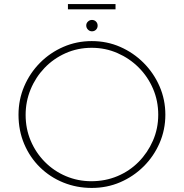

<svg xmlns="http://www.w3.org/2000/svg" viewBox="-20 -916 904 944"><path d="M71 -352Q71 -426 99 -491.5Q127 -557 176.5 -607Q226 -657 291.5 -685.5Q357 -714 431 -714Q506 -714 571 -685.5Q636 -657 686 -607Q736 -557 764.5 -491.5Q793 -426 793 -352Q793 -278 764.5 -212.5Q736 -147 686 -97.5Q636 -48 571 -20Q506 8 431 8Q357 8 291.5 -18.5Q226 -45 176.5 -93.5Q127 -142 99 -208Q71 -274 71 -352ZM106 -351Q106 -283 131 -224Q156 -165 200.5 -120Q245 -75 304 -50Q363 -25 429 -25Q498 -25 557.5 -50Q617 -75 661.5 -120Q706 -165 732 -224.5Q758 -284 758 -352Q758 -420 732.5 -479.5Q707 -539 662 -584Q617 -629 557.5 -655Q498 -681 431 -681Q362 -681 302.5 -654.5Q243 -628 199 -582Q155 -536 130.5 -476.5Q106 -417 106 -351ZM404 -791Q404 -802 412.5 -810Q421 -818 432 -818Q444 -818 452 -810Q460 -802 460 -790Q460 -778 452 -770Q444 -762 432 -762Q421 -762 412.5 -770.5Q404 -779 404 -791ZM314 -896H548V-870H314Z"/></svg>

Font: Josefin Sans Thin ExtraLight
Style: Regular
Weight: 250
Version: Version 2.001